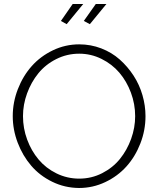

<svg xmlns="http://www.w3.org/2000/svg" viewBox="-20 -937 793 962"><path d="M314 -815.9 285.2 -832 344.2 -917H397ZM430.2 -815.9 399.9 -832 460 -917H513.2ZM43.9 -355Q43.9 -424.8 69.6 -490.7Q95.2 -556.6 139.2 -606Q183.1 -655.3 245.4 -685.1Q307.6 -714.8 377 -714.8Q434.6 -714.8 487.3 -694.6Q540 -674.3 579.8 -638.9Q619.6 -603.5 649.2 -558.1Q678.7 -512.7 693.8 -460.2Q709 -407.7 709 -355Q709 -284.2 683.3 -218.3Q657.7 -152.3 613.8 -103.3Q569.8 -54.2 507.6 -24.7Q445.3 4.9 376 4.9Q304.2 4.4 241.5 -26.4Q178.7 -57.1 136 -107.2Q93.3 -157.2 68.6 -222.2Q43.9 -287.1 43.9 -355ZM377 -42Q438.5 -42 491.9 -69.3Q545.4 -96.7 581.1 -140.9Q616.7 -185.1 637 -241.2Q657.2 -297.4 657.2 -355Q657.2 -415.5 636 -472.7Q614.7 -529.8 578.1 -572.8Q541.5 -615.7 488.8 -641.8Q436 -668 377 -668Q315.4 -668 261.7 -640.9Q208 -613.8 172.1 -569.6Q136.2 -525.4 115.7 -469.2Q95.2 -413.1 95.2 -355Q95.2 -293.9 116.2 -237.3Q137.2 -180.7 173.6 -137.5Q210 -94.2 263.2 -68.1Q316.4 -42 377 -42Z"/></svg>

Font: Rawline Light
Style: Regular
Weight: 300
Designer: Matt McInerney, Pablo Impallari, Rodrigo Fuenzalida
Foundry: Matt McInerney, Pablo Impallari, Rodrigo Fuenzalida
Version: Version 4.020;PS 004.020;hotconv 1.0.88;makeotf.lib2.5.64775